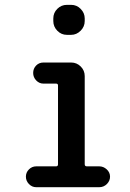

<svg xmlns="http://www.w3.org/2000/svg" viewBox="-20 -780 540 800"><path d="M130.9 0Q113.3 0 100.6 -13.2Q87.9 -26.4 87.9 -43.9Q87.9 -61.5 100.6 -74.2Q113.3 -86.9 130.9 -86.9H213.9Q221.7 -86.9 221.7 -95.7V-423.8Q221.7 -431.6 213.9 -431.6H161.1Q143.6 -431.6 130.9 -444.8Q118.2 -458 118.2 -476.1Q118.2 -494.1 130.4 -506.8Q142.6 -519.5 161.1 -519.5H276.4Q299.8 -519.5 316.4 -502.9Q333 -486.3 333 -462.9V-95.7Q333 -86.9 341.8 -86.9H393.6Q411.1 -86.9 424.8 -74.2Q438.5 -61.5 438.5 -43.9Q438.5 -26.4 425.3 -13.2Q412.1 0 393.6 0ZM258.8 -759.8H276.4Q299.8 -759.8 316.4 -742.7Q333 -725.6 333 -703.1V-692.4Q333 -668.9 315.9 -651.9Q298.8 -634.8 276.4 -634.8H258.8Q235.4 -634.8 218.8 -651.9Q202.1 -668.9 202.1 -692.4V-703.1Q202.1 -726.6 218.8 -743.2Q235.4 -759.8 258.8 -759.8Z"/></svg>

Font: Rounded Mgen+ 2m medium
Style: Regular
Weight: 500
Designer: [Source Han Sans]
Ryoko NISHIZUKA  (kana & ideographs); Paul D. Hunt (Latin, Greek & Cyrillic); Wenlong ZHANG  (bopomofo
Version: Version 1.059.20150602